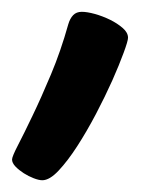

<svg xmlns="http://www.w3.org/2000/svg" viewBox="-57 -123 238 325"><path d="M159.7 -59.1Q159.7 -53.7 152.3 -33.7Q145 -13.7 133.1 13.2Q121.1 40 105.5 69.8Q89.8 99.6 73.7 124.5Q57.6 149.4 42.2 165.8Q26.9 182.1 14.6 182.1Q8.8 182.1 0 178.7Q-8.8 175.3 -16.8 170.2Q-24.9 165 -30.8 158.9Q-36.6 152.8 -36.6 147Q-36.6 142.1 -26.6 122.8Q-16.6 103.5 -2 73Q12.7 42.5 29.3 2.9Q45.9 -36.6 58.6 -82Q61.5 -91.8 66.9 -97.4Q72.3 -103 81.5 -103Q90.3 -103 103.5 -99.4Q116.7 -95.7 129.2 -89.6Q141.6 -83.5 150.6 -75.7Q159.7 -67.9 159.7 -59.1Z"/></svg>

Font: Gochi Hand Cyrillic
Style: Regular
Weight: 400
Designer: Juan Pablo del Peral; Denis Ignatov
Foundry: Juan Pablo del Peral; Denis Ignatov
Version: Version 1.00 June 29, 2018, initial release